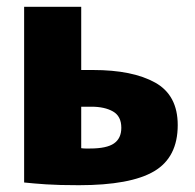

<svg xmlns="http://www.w3.org/2000/svg" viewBox="-20 -540 573 565"><path d="M212 5Q153 5 116 2.5Q79 0 51 -3V-520H219V-334H254Q370 -334 436.5 -297Q503 -260 503 -172Q503 -77 433.5 -36Q364 5 212 5ZM245 -103Q294 -103 315.5 -118Q337 -133 337 -164Q337 -198 312.5 -212Q288 -226 249 -226H219V-104Q225 -103 231.5 -103Q238 -103 245 -103Z"/></svg>

Font: Murecho
Style: Bold
Weight: 700
Designer: Neil Summerour
Foundry: Positype
Version: Version 1.010; ttfautohint (v1.8.3)